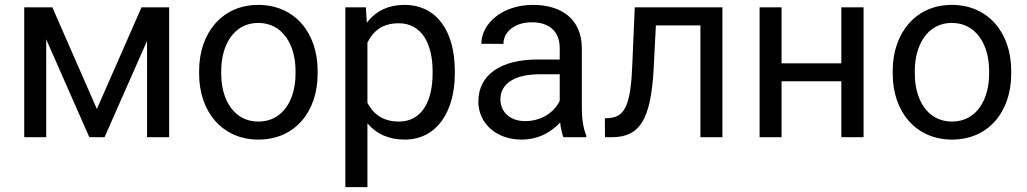

<svg xmlns="http://www.w3.org/2000/svg" viewBox="-20 -558 4177 781"><path d="M374 -114.7 192.9 -528.3H78.6V0H168V-397.9L343.3 0H405.3L578.1 -391.6V0H668V-528.3H555.7Z M790 -257.3C790 -105 882.8 9.8 1031.2 9.8C1180.7 9.8 1272 -105 1272 -257.3V-270.5C1272 -423.3 1179.7 -538.1 1030.3 -538.1C883.3 -538.1 790 -423.3 790 -270.5ZM879.9 -270.5C879.9 -373.5 930.7 -464.8 1030.3 -464.8C1131.3 -464.8 1182.1 -373.5 1182.1 -270.5V-257.3C1182.1 -153.3 1131.3 -63.5 1031.2 -63.5C930.7 -63.5 879.9 -153.3 879.9 -257.3Z M1830.1 -269C1830.1 -430.7 1756.8 -538.1 1625 -538.1C1561 -538.1 1511.7 -514.2 1477.5 -472.2C1475.6 -469.7 1473.6 -467.8 1472.2 -465.3L1468.3 -528.3H1384.8V203.1H1474.6V-56.2L1476.6 -54.2C1511.7 -13.2 1561.5 9.8 1626.5 9.8C1756.3 9.8 1830.1 -103.5 1830.1 -258.8ZM1739.7 -258.8C1739.7 -150.9 1698.7 -63.5 1602.5 -63.5C1557.1 -63.5 1524.4 -78.6 1501 -102.5C1490.7 -113.8 1481.9 -126 1474.6 -140.1V-384.8C1481 -397.5 1488.3 -409.2 1497.1 -419.4C1520 -446.3 1553.2 -463.4 1601.6 -463.4C1697.3 -463.4 1739.7 -377 1739.7 -269Z M2260.3 -44.9C2263.7 -27.8 2267.1 -11.7 2271.5 0H2364.7V-7.3C2353 -34.2 2346.7 -75.7 2346.7 -116.2V-361.3C2346.7 -480 2264.2 -538.1 2148.4 -538.1C2021 -538.1 1938 -460.4 1938 -379.9L2027.8 -379.4C2027.8 -429.2 2074.2 -467.3 2143.6 -467.3C2217.8 -467.3 2256.8 -426.8 2256.8 -362.3V-315.9H2166C2016.6 -315.9 1925.8 -253.4 1925.8 -145C1925.8 -57.1 1997.6 9.8 2101.6 9.8C2159.7 9.8 2204.1 -11.7 2237.3 -39.6C2245.1 -45.9 2252.4 -52.7 2258.8 -60.1C2259.3 -55.2 2259.8 -50.3 2260.3 -44.9ZM2250.5 -136.2C2227.5 -97.2 2178.7 -65.4 2116.2 -65.4C2052.2 -65.4 2015.6 -104.5 2015.6 -153.8C2015.6 -218.3 2073.7 -255.9 2175.8 -255.9H2256.8V-147.9C2254.9 -144 2252.9 -140.1 2250.5 -136.2Z M2562 -528.3 2552.2 -299.8C2546.4 -138.7 2524.4 -82 2459 -78.1L2440.4 -76.7L2440.9 0H2470.2C2584.5 0 2627 -75.7 2638.7 -273.9L2647.9 -454.6H2829.1V0H2918.5V-528.3Z M3159.2 -528.3H3069.8V0H3159.2V-227.5H3402.3V0H3492.7V-528.3H3402.3V-300.3H3159.2Z M3611.3 -257.3C3611.3 -105 3704.1 9.8 3852.5 9.8C4002 9.8 4093.3 -105 4093.3 -257.3V-270.5C4093.3 -423.3 4001 -538.1 3851.6 -538.1C3704.6 -538.1 3611.3 -423.3 3611.3 -270.5ZM3701.2 -270.5C3701.2 -373.5 3752 -464.8 3851.6 -464.8C3952.6 -464.8 4003.4 -373.5 4003.4 -270.5V-257.3C4003.4 -153.3 3952.6 -63.5 3852.5 -63.5C3752 -63.5 3701.2 -153.3 3701.2 -257.3Z"/></svg>

Font: Bert Sans
Style: Regular
Weight: 400
Designer: Christian Robertson (Google), Cristiano Sobral
Foundry: Google, Cristiano Sobral
Version: Version 3.101